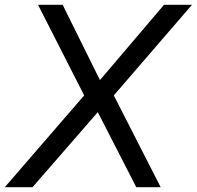

<svg xmlns="http://www.w3.org/2000/svg" viewBox="-53 -783 823 803"><path d="M83 0H-33L299 -384L106 -763H209L365 -448L633 -763H750L423 -384L619 0H517L356 -314Z"/></svg>

Font: Open Sauce One
Style: Italic
Weight: 400
Italic angle: -10°
Designer: Alfredo Marco Pradil
Foundry: Creative Sauce Fz LLC
Version: Version 1.477